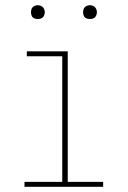

<svg xmlns="http://www.w3.org/2000/svg" viewBox="-20 -717 490 737"><path d="M74 0V-19H219V-501H83V-520H240V-19H376V0ZM325 -644Q320 -644 314.5 -645.5Q309 -647 305.5 -650.5Q302 -654 300.5 -659.5Q299 -665 299 -670Q299 -675 300.5 -680.5Q302 -686 305.5 -689.5Q309 -693 314.5 -695Q320 -697 325 -697Q330 -697 335.5 -695Q341 -693 344.5 -689.5Q348 -686 350 -680.5Q352 -675 352 -670Q352 -665 350 -659.5Q348 -654 344.5 -650.5Q341 -647 335.5 -645.5Q330 -644 325 -644ZM125 -644Q120 -644 114.5 -645.5Q109 -647 105.5 -650.5Q102 -654 100.5 -659.5Q99 -665 99 -670Q99 -675 100.5 -680.5Q102 -686 105.5 -689.5Q109 -693 114.5 -695Q120 -697 125 -697Q130 -697 135.5 -695Q141 -693 144.5 -689.5Q148 -686 150 -680.5Q152 -675 152 -670Q152 -665 150 -659.5Q148 -654 144.5 -650.5Q141 -647 135.5 -645.5Q130 -644 125 -644Z"/></svg>

Font: Zed Sans Thin Extended
Style: Regular
Weight: 100
Width: 7
Designer: Belleve Invis
Foundry: Belleve Invis
Version: Version 1.0.0; ttfautohint (v1.8.4)